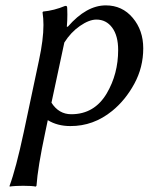

<svg xmlns="http://www.w3.org/2000/svg" viewBox="-20 -459 553 714"><path d="M219.2 -300.8 171.4 -77.1Q198.7 -34.2 245.1 -34.2Q331.1 -34.2 377 -111.8Q419.4 -184.1 419.4 -272.9Q419.4 -326.2 397.2 -356.2Q375 -386.2 338.4 -386.2Q311.5 -386.2 277.3 -362.5Q243.2 -338.9 219.2 -300.8ZM125 -234.9Q141.6 -312 141.6 -366.2Q141.6 -391.1 138.2 -413.1L140.1 -416Q181.2 -419.9 222.2 -437Q225.1 -437 226.1 -437Q227.1 -437 228 -436Q229 -435.1 229.5 -433.1Q230 -431.2 230 -426.8Q230.5 -418 230.5 -404.8Q230.5 -380.4 228.5 -359.4L232.4 -359.9Q301.3 -439 373.5 -439Q434.6 -439 473.6 -392.6Q512.7 -346.2 512.7 -279.3Q512.7 -208.5 479.5 -147.5Q446.3 -86.4 397 -46.4Q327.1 10.3 241.7 9.8Q193.4 9.8 157.7 -12.2L148.4 32.2Q120.1 165 115.7 231.9L112.8 234.9Q99.6 231.9 65.9 231.9Q60.1 231.9 54.7 232.2Q49.3 232.4 45.2 232.4Q41 232.4 37.4 232.7Q33.7 232.9 30.8 233.2Q27.8 233.4 25.4 233.6Q22.9 233.9 21.2 234.1Q19.5 234.4 18.3 234.6Q17.1 234.9 16.6 234.9H16.1L15.6 231.9Q39.1 168.9 68.4 32.2Z"/></svg>

Font: Linux Biolinum
Style: Italic
Weight: 400
Italic angle: -12°
Designer: Philipp H. Poll
Foundry: Philipp H. Poll
Version: Version 1.1.3 ; ttfautohint (v0.9)